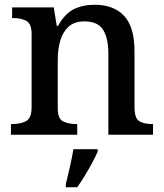

<svg xmlns="http://www.w3.org/2000/svg" viewBox="-20 -567 691 808"><path d="M26 0V-45H33Q67 -45 90 -57.5Q113 -70 113 -116V-424Q113 -467 91 -479Q69 -491 36 -491H31V-536H206L219 -458H224Q253 -510 291 -528.5Q329 -547 379 -547Q458 -547 502 -500.5Q546 -454 546 -352V-117Q546 -70 565.5 -57.5Q585 -45 619 -45H624V0H436V-341Q436 -406 414 -441.5Q392 -477 335 -477Q293 -477 268.5 -454.5Q244 -432 233.5 -395.5Q223 -359 223 -317V-112Q223 -68 245 -56.5Q267 -45 300 -45H305V0ZM257 208Q265 176 274 136Q283 96 289 61H391V71Q382 92 367.5 119Q353 146 336.5 173Q320 200 305 221H257Z"/></svg>

Font: Noto Serif Lao Medium
Style: Regular
Weight: 500
Designer: Monotype Design Team
Foundry: Monotype Imaging Inc.
Version: Version 2.003; ttfautohint (v1.8.4.7-5d5b)